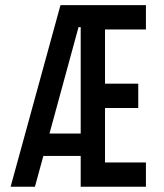

<svg xmlns="http://www.w3.org/2000/svg" viewBox="-20 -713 626 733"><path d="M20.5 0H113.3L145.5 -117.7H288.1V0H537.1V-92.8H380.9V-300.8H507.8V-393.6H380.9V-600.6H537.1V-693.4H210.9ZM168.9 -203.1 279.8 -609.4H288.1V-203.1Z"/></svg>

Font: Cascadia Code PL
Style: Regular
Weight: 400
Monospace: yes
Designer: Aaron Bell
Foundry: Saja Typeworks
Version: Version 2404.023